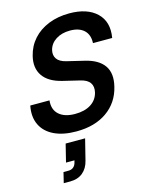

<svg xmlns="http://www.w3.org/2000/svg" viewBox="-140 -773 899 1151"><g transform="rotate(-15 309.5 -197.5)"><path d="M264.2 10Q181.7 10 125.8 -17.1Q70 -44.2 46.2 -94.2Q22.5 -144.2 35.8 -211.7H155Q149.2 -155 183.8 -124.2Q218.3 -93.3 283.3 -93.3Q343.3 -93.3 381.7 -117.9Q420 -142.5 430.8 -186.7Q439.2 -221.7 423.3 -245.4Q407.5 -269.2 365 -279.2L260.8 -304.2Q177.5 -324.2 143.3 -373.8Q109.2 -423.3 126.7 -495Q140.8 -553.3 178.8 -595.8Q216.7 -638.3 274.6 -661.7Q332.5 -685 404.2 -685Q515 -685 573.3 -629.2Q631.7 -573.3 615 -475.8H495.8Q498.3 -528.3 467.9 -556.2Q437.5 -584.2 381.7 -584.2Q330 -584.2 294.2 -561.2Q258.3 -538.3 248.3 -499.2Q240.8 -468.3 256.2 -445.4Q271.7 -422.5 312.5 -412.5L420 -386.7Q503.3 -367.5 537.5 -318.3Q571.7 -269.2 551.7 -189.2Q529.2 -95.8 453.8 -42.9Q378.3 10 264.2 10ZM109.2 290 125 225H155.8Q175 225 187.1 214.6Q199.2 204.2 203.3 186.7L206.7 174.2H154.2L181.7 63.3H302.5L270 193.3Q259.2 238.3 228.3 264.2Q197.5 290 149.2 290Z"/></g></svg>

Font: Funnel Sans SemiBold
Style: Italic
Weight: 600
Italic angle: -14.036°
Designer: NORD ID, Kristian Moeller
Foundry: Dicotype
Version: Version 1.000